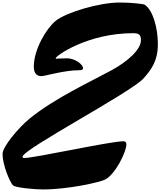

<svg xmlns="http://www.w3.org/2000/svg" viewBox="-82 -1486 1275 1506"><path d="M242.2 -888.7C270.5 -888.7 420.9 -935.1 537.1 -935.1C550.3 -935.1 569.3 -937.5 569.3 -949.2C569.3 -984.9 500.5 -1028.8 443.4 -1028.8C418.9 -1028.8 397 -1026.4 368.2 -1026.4C364.3 -1026.4 362.8 -1024.9 358.9 -1024.9C356 -1024.9 355 -1026.9 355 -1029.3C355 -1047.9 604.5 -1225.6 961.4 -1225.6C1005.4 -1225.6 1023.4 -1216.3 1023.4 -1170.9C1023.4 -1095.2 916 -1002 792.5 -934.6C629.4 -845.7 345.7 -715.8 148.4 -554.2C71.3 -491.2 -62 -338.9 -62 -278.3C-62 -192.9 -5.9 -60.5 18.6 -33.2C36.1 -13.2 192.9 0 255.9 0C449.7 0 702.6 -55.7 744.6 -78.6C826.2 -123 909.2 -297.4 909.2 -352.1C909.2 -369.6 902.8 -377.9 885.7 -377.9C783.7 -377.9 189.9 -246.6 107.4 -246.6C100.1 -246.6 94.7 -249 94.7 -256.3C94.7 -315.4 950.2 -762.7 1045.9 -873C1106.9 -943.8 1156.2 -1008.3 1156.2 -1140.1C1156.2 -1266.6 1118.2 -1404.8 1053.7 -1448.7C1042 -1456.5 934.1 -1466.3 856.9 -1466.3C698.2 -1466.3 436.5 -1389.2 354.5 -1322.3C280.3 -1261.7 183.1 -1097.2 183.1 -962.9C183.1 -925.8 196.3 -888.7 242.2 -888.7Z"/></svg>

Font: Bodega Script
Style: Medium
Weight: 500
Italic angle: 39.7°
Version: Version 001.000